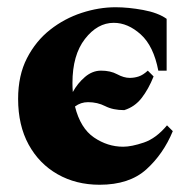

<svg xmlns="http://www.w3.org/2000/svg" viewBox="-20 -495 521 530"><path d="M255 15Q190 15 139 -14Q88 -43 59 -96Q30 -149 30 -222Q30 -287 54.5 -334.5Q79 -382 118.5 -413Q158 -444 205.5 -459.5Q253 -475 299 -475Q334 -475 375 -467.5Q416 -460 440 -443V-300H417Q404 -368 368.5 -400Q333 -432 294 -432Q249 -432 214.5 -387.5Q180 -343 180 -266Q180 -253 181 -241Q194 -265 214.5 -282.5Q235 -300 259 -300Q285 -300 303.5 -290Q322 -280 338 -280Q351 -280 363 -284Q375 -288 388 -300L404 -284Q390 -249 371 -224.5Q352 -200 323 -191Q292 -191 270.5 -202Q249 -213 223 -213Q203 -213 187 -201Q202 -141 239.5 -115.5Q277 -90 320 -90Q343 -90 377 -101.5Q411 -113 441 -149L457 -133Q431 -70 384 -27.5Q337 15 255 15Z"/></svg>

Font: Bona Nova SC
Style: Bold
Weight: 700
Designer: Mateusz Machalski
Foundry: Capitalics
Version: Version 4.001; ttfautohint (v1.8.4.7-5d5b)